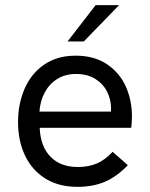

<svg xmlns="http://www.w3.org/2000/svg" viewBox="-20 -717 581 745"><path d="M50 -243Q50 -313.5 75.2 -372.2Q100.5 -431 151 -466Q201.5 -501 273 -501Q345.5 -501 394.8 -468Q444 -435 468 -381.5Q492 -328 492 -265Q492 -257.5 491.2 -244Q490.5 -230.5 489 -221H134Q137 -149 175.8 -109Q214.5 -69 282 -69Q324.5 -69 356.5 -83Q388.5 -97 417 -128L476 -76Q434.5 -32.5 388 -12.2Q341.5 8 281 8Q206 8 154 -25.5Q102 -59 76 -115.8Q50 -172.5 50 -243ZM410.5 -284 411 -296Q411 -330 395.8 -360.8Q380.5 -391.5 349.8 -410.8Q319 -430 275 -430Q233 -430 202 -410.5Q171 -391 153.5 -358Q136 -325 133 -284ZM351 -697H442L305 -556H242Z"/></svg>

Font: HK Grotesk
Style: Regular
Weight: 400
Designer: Alfredo Marco Pradil
Foundry: Hanken Design Co.
Version: Version 3.001